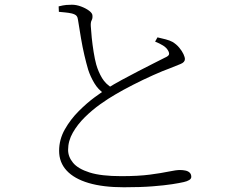

<svg xmlns="http://www.w3.org/2000/svg" viewBox="-20 -771 1040 812"><path d="M636 -595 646 -613Q664 -609 681 -604.5Q698 -600 709 -594Q726 -584 738 -569.5Q750 -555 756 -542Q762 -529 762 -521Q762 -508 744 -500.5Q726 -493 698 -482Q670 -472 627.5 -453Q585 -434 542 -412Q499 -390 467 -371Q439 -355 404.5 -330.5Q370 -306 339 -275.5Q308 -245 288 -210Q268 -175 268 -137Q268 -108 289 -82.5Q310 -57 359 -41.5Q408 -26 493 -26Q565 -26 614 -32.5Q663 -39 694 -45.5Q725 -52 741 -52Q754 -52 765 -49.5Q776 -47 782.5 -40.5Q789 -34 789 -23Q789 -15 780 -9.5Q771 -4 757 -1Q740 3 708 8Q676 13 625.5 17Q575 21 504 21Q416 21 355 3Q294 -15 262 -49.5Q230 -84 230 -133Q230 -181 254 -223.5Q278 -266 313 -301Q348 -336 381.5 -360.5Q415 -385 433 -397Q460 -414 495 -433Q530 -452 565 -470Q600 -488 629.5 -503Q659 -518 677 -527Q691 -533 694 -539Q697 -545 692 -555Q685 -569 669.5 -578.5Q654 -588 636 -595ZM228 -744Q248 -749 260 -750Q272 -751 284 -751Q303 -751 323 -743.5Q343 -736 357 -725.5Q371 -715 371 -705Q372 -693 367.5 -685Q363 -677 364 -660Q365 -641 368 -611.5Q371 -582 376 -551Q381 -520 387 -498Q396 -467 411.5 -441Q427 -415 456 -398L421 -375Q395 -392 378.5 -420Q362 -448 353 -476Q345 -503 337 -537Q329 -571 322.5 -609.5Q316 -648 310 -686Q309 -697 304 -703.5Q299 -710 284 -714Q271 -717 255 -718.5Q239 -720 229 -721Z"/></svg>

Font: Early Summer Mincho VF
Style: Regular
Weight: 250
Designer: GuiWonder
Version: Version 1.002